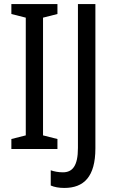

<svg xmlns="http://www.w3.org/2000/svg" viewBox="-20 -734 567 946"><path d="M263 0V-49L192 -67V-647L263 -665V-714H36V-665L107 -647V-67L36 -49V0ZM297 192C393 192 450 137 450 -3V-714H364V-5C364 85 336 115 290 115C268 115 247 111 230 105V180C248 188 271 192 297 192Z"/></svg>

Font: Noto Sans Gurmukhi UI Condensed
Style: Regular
Weight: 400
Width: 3
Designer: Jelle Bosma - Monotype Design Team
Foundry: Monotype Imaging Inc.
Version: Version 2.004